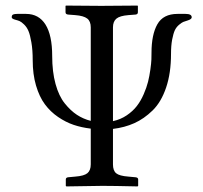

<svg xmlns="http://www.w3.org/2000/svg" viewBox="-20 -666 729 688"><path d="M616.2 -616.2H645Q667 -616.2 667 -604Q667 -597.2 652.8 -592.8Q642.6 -589.8 636.7 -587.4Q630.9 -585 621.3 -576.9Q611.8 -568.8 606.4 -557.4Q601.1 -545.9 596.9 -524.2Q592.8 -502.4 592.8 -473.1Q592.8 -403.8 575.2 -352.1Q557.6 -300.3 526.9 -270.3Q496.1 -240.2 461.2 -224.6Q426.3 -209 384.8 -204.1V-77.1Q384.8 -54.7 396.2 -45.2Q407.7 -35.6 439.9 -33.2L465.8 -30.8Q475.1 -29.8 475.1 -22.9V0L473.1 2Q386.2 0 347.2 0L217.8 2L215.8 0V-22.9Q215.8 -29.8 224.1 -30.8L250 -33.2Q281.7 -35.6 293.5 -45.7Q305.2 -55.7 305.2 -77.1V-205.1Q272.5 -209 244.1 -218.5Q215.8 -228 188.2 -246.8Q160.6 -265.6 140.9 -292.2Q121.1 -318.8 109.1 -359.4Q97.2 -399.9 97.2 -450.2Q97.2 -486.8 92.5 -513.9Q87.9 -541 82 -554.9Q76.2 -568.8 66.2 -578.4Q56.2 -587.9 50.3 -590.3Q44.4 -592.8 35.2 -595.2Q22 -598.6 22 -604Q22 -611.8 26.9 -614Q31.7 -616.2 42 -616.2H73.2Q119.1 -616.2 143.1 -577.9Q167 -539.6 167 -465.8Q167 -408.7 179 -365.2Q190.9 -321.8 211.9 -295.7Q232.9 -269.5 255.6 -254.6Q278.3 -239.7 305.2 -232.9V-567.9Q305.2 -589.8 292.5 -599.6Q279.8 -609.4 250 -611.8L224.1 -613.8Q214.8 -614.7 214.8 -622.1V-645L216.8 -646Q303.7 -645 342.8 -645L472.2 -646L474.1 -645V-622.1Q474.1 -614.7 465.8 -613.8L439.9 -611.8Q409.2 -609.4 397 -599.1Q384.8 -588.9 384.8 -567.9V-231.9Q412.1 -237.8 434.1 -252.7Q456.1 -267.6 470.2 -285.9Q484.4 -304.2 494.9 -328.4Q505.4 -352.5 510.5 -373Q515.6 -393.6 518.8 -416.7Q522 -439.9 522.5 -452.6Q522.9 -465.3 522.9 -477.1Q522.9 -542 543.9 -579.1Q564.9 -616.2 616.2 -616.2Z"/></svg>

Font: Linux Libertine G
Style: Regular
Weight: 400
Designer: Philipp H. Poll
Foundry: Philipp H. Poll
Version: Version 4.7.5